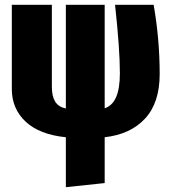

<svg xmlns="http://www.w3.org/2000/svg" viewBox="-20 -553 705 796"><path d="M414 16V206L253 223V16Q144 5 86.5 -48.5Q29 -102 29 -184V-533H195V-194Q195 -154 208.5 -132Q222 -110 253 -103V-533H414V-104Q446 -115 461.5 -150.5Q477 -186 477 -250Q477 -349 457 -533H617Q642 -390 642 -246Q642 -127 581.5 -61.5Q521 4 414 16Z"/></svg>

Font: Fira Sans Extra Condensed ExtraBold
Style: Regular
Weight: 800
Width: 1
Designer: Carrois Corporate & Edenspiekermann AG
Foundry: Carrois Corporate GbR & Edenspiekermann AG
Version: Version 4.203